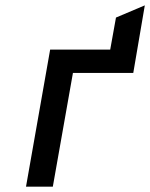

<svg xmlns="http://www.w3.org/2000/svg" viewBox="-20 -696 560 716"><path d="M77 0 167 -511H391L412.5 -630.5L520 -676L477 -424H252L177 0Z"/></svg>

Font: Overpass Medium
Style: Italic
Weight: 500
Italic angle: -10°
Designer: Delve Withrington, Dave Bailey, Thomas Jockin
Foundry: Delve Fonts LLC
Version: Version 4.000